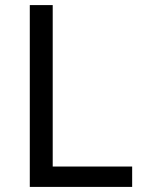

<svg xmlns="http://www.w3.org/2000/svg" viewBox="-20 -734 564 754"><path d="M97 0V-714H187V-80H499V0Z"/></svg>

Font: hexlmalayalam05
Style: Book
Weight: 400
Designer: Jelle Bosma - Monotype Design Team
Foundry: Monotype Imaging Inc.
Version: Version 2.003